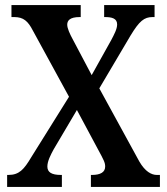

<svg xmlns="http://www.w3.org/2000/svg" viewBox="-20 -734 656 754"><path d="M8 0H223V-47H219C182 -47 166 -58 166 -80C166 -101 179 -126 191 -148L282 -302L364 -149C388 -105 393 -95 393 -80C393 -58 375 -47 341 -47H337V0H608V-47H596C575 -47 550 -60 527 -100L370 -387L493 -595C527 -651 546 -667 579 -667H587V-714H389V-667H392C419 -667 440 -662 440 -638C440 -620 428 -598 417 -577L340 -439L266 -579C254 -601 244 -623 244 -637C244 -653 254 -667 293 -667H297V-714H25V-667H36C72 -667 90 -651 109 -614L251 -354L103 -117C74 -68 55 -47 13 -47H8Z"/></svg>

Font: Noto Serif Armenian Condensed SemiBold
Style: Regular
Weight: 600
Width: 3
Designer: Monotype Design Team
Foundry: Monotype Imaging Inc.
Version: Version 2.008